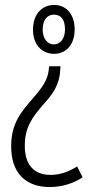

<svg xmlns="http://www.w3.org/2000/svg" viewBox="-20 -559 370 774"><path d="M198 -539C149 -539 113 -502 113 -439C113 -379 149 -342 198 -342C248 -342 281 -381 281 -440C281 -502 247 -539 198 -539ZM197 -500C226 -500 242 -480 242 -440C242 -404 224 -380 197 -380C171 -380 152 -404 152 -440C152 -479 171 -500 197 -500ZM224 -292H178L177 -282C174 -254 168 -226 119 -170C64 -107 25 -62 25 31C25 139 84 195 180 195C230 195 274 181 313 156L291 112C257 133 224 146 183 146C119 146 80 107 80 29C80 -44 107 -84 161 -145C212 -200 221 -241 223 -280Z"/></svg>

Font: Noto Sans Myanmar Condensed Light
Style: Regular
Weight: 300
Width: 3
Designer: Monotype Design Team
Foundry: Monotype Imaging Inc.
Version: Version 2.107